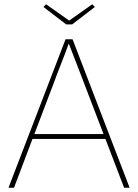

<svg xmlns="http://www.w3.org/2000/svg" viewBox="-20 -885 651 905"><path d="M20 0 289 -700H322L591 0H565L477 -230H133L46 0ZM237 -503 142 -253H468L372 -504Q369 -512 358 -540.5Q347 -569 332.5 -606.5Q318 -644 304 -680Q297 -660 287 -633.5Q277 -607 266.5 -580.5Q256 -554 248 -533Q240 -512 237 -503ZM292 -770 185 -852 197 -865 306 -788 415 -865 427 -852 320 -770Z"/></svg>

Font: Lexend Thin
Style: Regular
Weight: 100
Designer: Bonnie Shaver-Troup, Thomas Jockin
Foundry: Lexend
Version: Version 1.007; ttfautohint (v1.8.3)